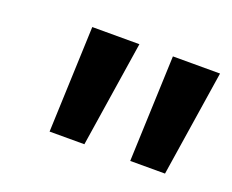

<svg xmlns="http://www.w3.org/2000/svg" viewBox="-55 -769 490 405"><g transform="rotate(20 190.0 -567.0)"><path d="M264.9 -448 274.1 -686H379.9L343 -448ZM83.9 -448 93.1 -686H198.9L162 -448Z"/></g></svg>

Font: Karla
Style: Italic
Weight: 400
Italic angle: -8°
Designer: Jonathan Pinhorn
Version: Version 2.004;gftools[0.9.33]